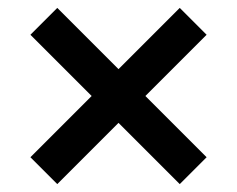

<svg xmlns="http://www.w3.org/2000/svg" viewBox="-20 -573 600 486"><path d="M125 -107 57 -175 212 -330 57 -485 125 -553 280 -398 435 -553 503 -485 348 -330 503 -175 435 -107 280 -262Z"/></svg>

Font: TASA Orbiter Display Medium
Style: Regular
Weight: 500
Designer: Weizhong Zhang
Version: Version 1.000;Glyphs 3.1.2 (3151)